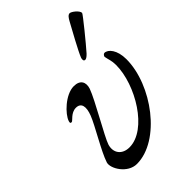

<svg xmlns="http://www.w3.org/2000/svg" viewBox="-200 -729 824 824"><g transform="rotate(-45 211.5 -317.0)"><path d="M289 -459C297 -459 305 -467 312 -474C338 -503 422 -606 422 -611C422 -626 393 -648 383 -648C373 -648 365 -636 358 -623C341 -592 294 -507 283 -479C281 -474 278 -459 289 -459ZM130 14C272 14 416 -180 416 -336C416 -392 390 -422 368 -422C364 -422 356 -415 357 -408C360 -390 367 -377 367 -350C367 -230 265 -59 158 -59C114 -59 90 -90 102 -131C113 -166 197 -307 215 -358C225 -389 213 -414 174 -414C123 -414 63 -355 53 -323C50 -313 52 -311 59 -311C66 -311 84 -342 115 -342C147 -342 152 -314 136 -273C119 -229 59 -132 43 -82C34 -52 74 14 130 14Z"/></g></svg>

Font: EB Garamond
Style: Italic
Weight: 400
Italic angle: -17.2°
Designer: Georg Duffner and Octavio Pardo
Foundry: Georg Duffner
Version: Version 1.000;PS 001.000;hotconv 1.0.88;makeotf.lib2.5.64775